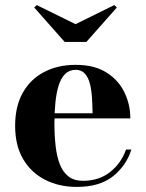

<svg xmlns="http://www.w3.org/2000/svg" viewBox="-20 -725 573 755"><path d="M282 10Q212.5 10 157.8 -17.8Q103 -45.5 71.2 -99Q39.5 -152.5 39.5 -230Q39.5 -307.5 70 -361Q100.5 -414.5 154.2 -442.2Q208 -470 277.5 -470Q351 -470 398.5 -440Q446 -410 469.2 -362Q492.5 -314 492.5 -259.5H106.5V-279.5H344Q343.5 -309 341.8 -339.2Q340 -369.5 333.8 -394.8Q327.5 -420 314 -435.2Q300.5 -450.5 277.5 -450.5Q252.5 -450.5 236 -434Q219.5 -417.5 210.5 -388.2Q201.5 -359 197.8 -321Q194 -283 194 -240Q194 -191.5 198.8 -150.2Q203.5 -109 215.5 -78.5Q227.5 -48 249.5 -31Q271.5 -14 306 -14Q369.5 -14 413.2 -48.8Q457 -83.5 475.5 -137H496.5Q477 -74 424.5 -32Q372 10 282 10ZM234.5 -560 114.5 -695.5 124.5 -705 277 -630 429.5 -705 439.5 -695.5 319.5 -560Z"/></svg>

Font: Bodoni Moda
Style: Bold
Weight: 700
Designer: Owen Earl
Foundry: indestructible type
Version: Version 2.005